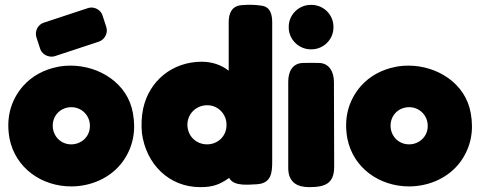

<svg xmlns="http://www.w3.org/2000/svg" viewBox="-20 -770 1977 790"><path d="M270 -500C256 -500 242 -499 229 -497C225 -496 222 -496 218 -495C162 -484 112 -458 74 -415C21 -353 5 -280 19 -201C43 -78 152 -3 273 -3C355 -3 436 -38 485 -105C528 -165 540 -232 527 -304C506 -427 389 -500 270 -500ZM402 -706C396 -726 376 -739 356 -739C351 -739 345 -738 340 -736L161 -677C135 -669 122 -641 130 -616L145 -570C151 -550 171 -537 192 -537C196 -537 201 -537 206 -539L385 -598C411 -606 426 -635 417 -660ZM197 -253C197 -296 230 -329 274 -329C315 -329 350 -296 350 -252C350 -206 313 -176 273 -176C230 -176 197 -210 197 -253Z M569 -323C562 -289 561 -256 564 -222C581 -95 675 0 804 0C855 0 883 -10 923 -38C942 -1 1006 -11 1039 -12C1097 -17 1100 -60 1100 -107V-678C1100 -711 1092 -743 1054 -747C1026 -751 1004 -751 977 -749C934 -747 921 -716 921 -678V-479C890 -504 850 -516 810 -516C691 -516 594 -439 569 -323ZM751 -256C751 -302 787 -337 833 -337C877 -337 912 -301 912 -257C913 -211 877 -176 832 -176C789 -176 752 -208 751 -256Z M1166 -434V-79C1166 -18 1205 0 1252 0C1317 0 1355 -14 1355 -84L1354 -433C1354 -472 1336 -511 1291 -511C1270 -511 1250 -512 1229 -511C1183 -511 1166 -475 1166 -434ZM1261 -567C1312 -567 1352 -608 1352 -657V-660C1352 -709 1312 -750 1261 -750H1259C1209 -750 1168 -709 1168 -660V-657C1168 -608 1209 -567 1259 -567Z M1660 -500C1646 -500 1632 -499 1619 -497C1615 -496 1612 -496 1608 -495C1552 -484 1502 -458 1464 -415C1411 -353 1395 -280 1409 -201C1433 -78 1542 -3 1663 -3C1745 -3 1826 -38 1875 -105C1918 -165 1930 -232 1917 -304C1896 -427 1779 -500 1660 -500ZM1587 -253C1587 -296 1620 -329 1664 -329C1705 -329 1740 -296 1740 -252C1740 -206 1703 -176 1663 -176C1620 -176 1587 -210 1587 -253Z"/></svg>

Font: Periwinkle
Style: Bold
Weight: 700
Version: Version 2.001